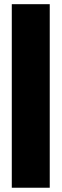

<svg xmlns="http://www.w3.org/2000/svg" viewBox="-20 -879 288 899"><path d="M212.9 0H35.2V-859.4H212.9Z"/></svg>

Font: Anton
Style: Regular
Weight: 400
Designer: Vernon Adams, Tural Alisoy
Foundry: Vernon Adams
Version: Version 2.300